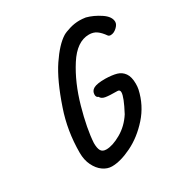

<svg xmlns="http://www.w3.org/2000/svg" viewBox="-174 -814 958 1009"><g transform="rotate(-30 305.0 -309.0)"><path d="M104 -81Q104 -213 145 -332Q192 -471 244.5 -549Q297 -627 345 -657Q360 -666 390 -675Q420 -684 450 -684Q466 -684 487 -681Q529 -670 569.5 -643Q610 -616 610 -584Q610 -568 592 -551.5Q574 -535 555 -535Q545 -535 540 -541Q521 -568 502 -581.5Q483 -595 456 -595Q383 -595 325 -504.5Q267 -414 233 -293Q199 -172 194 -88Q194 -56 203 -41Q212 -26 235 -26Q273 -26 324.5 -55.5Q376 -85 410 -138Q453 -219 453 -247Q453 -263 438 -263Q388 -263 366 -267Q344 -271 337 -286Q324 -290 324 -306Q324 -329 344 -340Q364 -351 414 -351Q456 -350 482.5 -342.5Q509 -335 525 -312.5Q541 -290 541 -248Q541 -230 538 -215Q519 -129 462 -65Q405 -1 336.5 32.5Q268 66 216 66Q188 66 162.5 48Q137 30 120.5 -3.5Q104 -37 104 -81Z"/></g></svg>

Font: Caveat
Style: Bold
Weight: 700
Designer: Pablo Impallari
Foundry: Pablo Impallari
Version: Version 1.500; ttfautohint (v1.6)